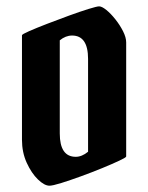

<svg xmlns="http://www.w3.org/2000/svg" viewBox="-20 -590 471 610"><path d="M49.8 -146V-478Q49.8 -481 72.5 -491Q95.2 -501 129.4 -514.2Q163.6 -527.3 199 -540.3Q234.4 -553.2 261.2 -561.5Q288.1 -569.8 294.9 -569.8Q303.7 -569.8 317.9 -558.3Q332 -546.9 346.4 -528.8Q360.8 -510.7 370.8 -491Q380.9 -471.2 380.9 -455.1V-92.8Q380.9 -89.8 359.1 -79.6Q337.4 -69.3 304.7 -55.9Q272 -42.5 237.1 -29.8Q202.1 -17.1 174.6 -8.5Q147 0 137.2 0Q121.1 0 100.6 -19.8Q80.1 -39.6 64.9 -72.8Q49.8 -106 49.8 -146ZM220.7 -91.8Q240.2 -91.8 259.8 -107.9V-402.8Q259.8 -477.1 209 -477.1Q188.5 -477.1 169.9 -461.9V-166Q169.9 -91.8 220.7 -91.8Z"/></svg>

Font: Bokor
Style: Regular
Weight: 400
Designer: Danh Hong
Foundry: Danh Hong
Version: Version 8.002; ttfautohint (v1.8.3)